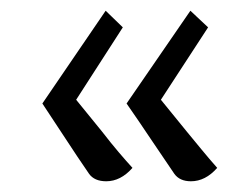

<svg xmlns="http://www.w3.org/2000/svg" viewBox="-20 -429 454 358"><path d="M336 -91Q315 -91 305 -105Q283 -137 261 -170Q239 -203 216 -236L335 -409L368 -378L280 -243L328 -184Q342 -167 356 -150Q370 -133 385 -116Q363 -91 336 -91ZM178 -91Q156 -91 146 -105Q124 -137 102.5 -170Q81 -203 59 -236L177 -409L209 -378L122 -243L170 -184Q187 -162 201.5 -145Q216 -128 227 -116Q205 -91 178 -91Z"/></svg>

Font: Noto Naskh Arabic
Style: Regular
Weight: 400
Designer: Monotype Design Team, David Williams, Mohamad Dakak and Nizar Qandah
Foundry: Monotype Imaging Inc.
Version: Version 2.013